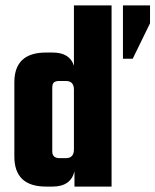

<svg xmlns="http://www.w3.org/2000/svg" viewBox="-20 -689 574 709"><path d="M434 -669H534V-603L470 -472H434ZM253 -669H392V0H255V-56Q241 0 174 0H150Q33 0 33 -111V-385Q33 -495 150 -495H174Q238 -495 253 -446ZM200 -105H223Q253 -105 253 -137V-358Q253 -390 223 -390H200Q185 -390 179 -384.5Q173 -379 173 -365V-130Q173 -105 200 -105Z"/></svg>

Font: Teko Semibold
Style: Regular
Weight: 600
Designer: Manushi Parikh, Jonny Pinhorn
Foundry: Indian Type Foundry
Version: Version 1.105;PS 1.0;hotconv 1.0.78;makeotf.lib2.5.61930; tt